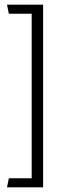

<svg xmlns="http://www.w3.org/2000/svg" viewBox="-20 -716 305 824"><path d="M165 -696H10L18 -657H116V49H18L10 88H165Z"/></svg>

Font: Catamaran Thin Thin
Style: Regular
Weight: 250
Version: Version 2.000